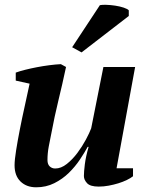

<svg xmlns="http://www.w3.org/2000/svg" viewBox="-20 -785 625 817"><path d="M546 -69V-35Q536 -27 519.5 -19Q503 -11 483.5 -5Q464 1 442.5 5Q421 9 400 9Q364 9 350.5 -5.5Q337 -20 337 -36Q337 -54 341 -86Q345 -118 357 -160H353Q340 -136 320 -106Q300 -76 273 -49.5Q246 -23 211 -5.5Q176 12 134 12Q93 12 67.5 -12.5Q42 -37 42 -82Q42 -104 48.5 -145Q55 -186 64.5 -234.5Q74 -283 85.5 -334.5Q97 -386 106 -429L47 -442V-476Q63 -482 87 -488Q111 -494 137 -499Q163 -504 190 -507.5Q217 -511 239 -512L261 -500Q245 -425 228.5 -357.5Q212 -290 198 -215Q193 -191 187.5 -162Q182 -133 182 -104Q182 -86 191.5 -77Q201 -68 215 -68Q240 -68 264.5 -87.5Q289 -107 309.5 -134.5Q330 -162 345.5 -191Q361 -220 368 -239L420 -500H555L476 -69ZM405 -763Q413 -765 431.5 -764.5Q450 -764 470 -761Q490 -758 506.5 -752.5Q523 -747 528 -741V-717L327 -562L287 -584Z"/></svg>

Font: PT Serif
Style: Bold Italic
Weight: 700
Italic angle: -12°
Designer: A.Korolkova, O.Umpeleva, V.Yefimov
Foundry: ParaType Ltd
Version: Version 1.000W OFL